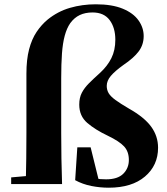

<svg xmlns="http://www.w3.org/2000/svg" viewBox="-20 -857 778 894"><path d="M32 0V-31L145 -41H194V0ZM100 0Q103 -119 103 -238V-514Q103 -580 115.5 -627.5Q128 -675 150.5 -708.5Q173 -742 202 -766Q249 -804 306 -820.5Q363 -837 426 -837Q502 -837 551.5 -816.5Q601 -796 625 -762Q649 -728 649 -689Q649 -649 626 -618Q603 -587 554 -554Q515 -526 496 -503.5Q477 -481 477 -457Q477 -438 486 -423Q495 -408 517.5 -391.5Q540 -375 581 -351Q652 -311 684 -267Q716 -223 716 -169Q716 -87 655 -35Q594 17 486 17Q446 17 405.5 9Q365 1 330 -18L340 -171H402L442 -9L377 -42Q406 -30 425 -26Q444 -22 474 -22Q528 -22 554 -48Q580 -74 580 -112Q580 -151 558 -175Q536 -199 482 -225Q423 -253 386 -285Q349 -317 349 -370Q349 -402 361 -425Q373 -448 394.5 -469.5Q416 -491 445 -517Q480 -549 498.5 -586Q517 -623 517 -672Q517 -728 490.5 -763.5Q464 -799 411 -799Q377 -799 351.5 -787Q326 -775 307 -749Q291 -726 281.5 -691Q272 -656 268.5 -607.5Q265 -559 265 -493V-238Q265 -179 266 -119Q267 -59 269 0Z"/></svg>

Font: Noto Serif TC ExtraLight Black
Style: Regular
Weight: 900
Version: Version 2.003-H1;hotconv 1.1.1;makeotfexe 2.6.0